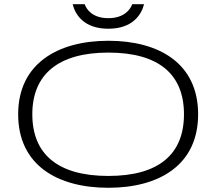

<svg xmlns="http://www.w3.org/2000/svg" viewBox="-20 -876 1024 909"><path d="M918 -335C918 -576 733 -683 493 -683C254 -683 66 -575 66 -335C66 -94 252 13 493 13C733 13 918 -94 918 -335ZM851 -335C851 -145 731 -43 493 -43C255 -43 133 -145 133 -335C133 -523 255 -627 493 -627C731 -627 851 -525 851 -335ZM606 -856C598 -833 569 -790 493 -790C416 -790 389 -833 381 -856H324C336 -808 376 -740 493 -740C609 -740 650 -808 662 -856Z"/></svg>

Font: Stint Ultra Expanded
Style: Regular
Weight: 400
Width: 7
Designer: Astigmatic (AOETI)
Foundry: Astigmatic (AOETI)
Version: Version 1.000